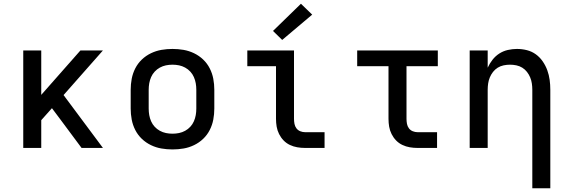

<svg xmlns="http://www.w3.org/2000/svg" viewBox="-20 -789 3040 1024"><path d="M104 0V-520H200V-283L409 -520H529L319 -282L529 0H415L302 -152L257 -212L200 -148V0Z M900 8Q870 8 841 3Q812 -2 785 -15Q758 -28 736.5 -48.5Q715 -69 701.5 -95.5Q688 -122 682.5 -151Q677 -180 677 -210V-310Q677 -340 682.5 -369Q688 -398 701.5 -424.5Q715 -451 736.5 -471.5Q758 -492 785 -505Q812 -518 841 -523Q870 -528 900 -528Q930 -528 959 -523Q988 -518 1015 -505Q1042 -492 1063.5 -471.5Q1085 -451 1098.5 -424.5Q1112 -398 1117.5 -369Q1123 -340 1123 -310V-210Q1123 -180 1117.5 -151Q1112 -122 1098.5 -95.5Q1085 -69 1063.5 -48.5Q1042 -28 1015 -15Q988 -2 959 3Q930 8 900 8ZM900 -76Q918 -76 935 -79.5Q952 -83 967.5 -91.5Q983 -100 995 -113Q1007 -126 1014 -142Q1021 -158 1024 -175Q1027 -192 1027 -210V-310Q1027 -328 1024 -345Q1021 -362 1014 -378Q1007 -394 995 -407Q983 -420 967.5 -428.5Q952 -437 935 -440.5Q918 -444 900 -444Q882 -444 865 -440.5Q848 -437 832.5 -428.5Q817 -420 805 -407Q793 -394 786 -378Q779 -362 776 -345Q773 -328 773 -310V-210Q773 -192 776 -175Q779 -158 786 -142Q793 -126 805 -113Q817 -100 832.5 -91.5Q848 -83 865 -79.5Q882 -76 900 -76Z M1607 0Q1586 0 1565.5 -3.5Q1545 -7 1526 -16Q1507 -25 1492.5 -40Q1478 -55 1468.5 -74Q1459 -93 1455.5 -113.5Q1452 -134 1452 -155V-436H1299V-520H1548V-155Q1548 -142 1550.5 -128.5Q1553 -115 1561 -104.5Q1569 -94 1581.5 -89Q1594 -84 1607 -84H1711V0ZM1485 -576 1436 -624 1585 -769 1645 -711Z M2207 0Q2186 0 2165.5 -3.5Q2145 -7 2126 -16Q2107 -25 2092.5 -40Q2078 -55 2068.5 -74Q2059 -93 2055.5 -113.5Q2052 -134 2052 -155V-436H1885V-520H2315V-436H2148V-155Q2148 -142 2150.5 -128.5Q2153 -115 2161 -104.5Q2169 -94 2181.5 -89Q2194 -84 2207 -84H2311V0Z M2819 215V-310Q2819 -327 2816.5 -344Q2814 -361 2807.5 -376.5Q2801 -392 2790.5 -405.5Q2780 -419 2765.5 -428Q2751 -437 2734 -440.5Q2717 -444 2700 -444Q2683 -444 2666 -440.5Q2649 -437 2634.5 -428Q2620 -419 2609.5 -405.5Q2599 -392 2592.5 -376.5Q2586 -361 2583.5 -344Q2581 -327 2581 -310V0H2485V-520H2581V-428Q2591 -450 2606.5 -470Q2622 -490 2643 -503.5Q2664 -517 2688.5 -522.5Q2713 -528 2737 -528Q2764 -528 2790 -521.5Q2816 -515 2837.5 -499.5Q2859 -484 2874.5 -461.5Q2890 -439 2899 -414Q2908 -389 2911.5 -363Q2915 -337 2915 -310V215Z"/></svg>

Font: Iosevka SS04 Medium Extended
Style: Regular
Weight: 500
Width: 7
Monospace: yes
Designer: Belleve Invis
Foundry: Belleve Invis
Version: Version 19.0.0; ttfautohint (v1.8.4)